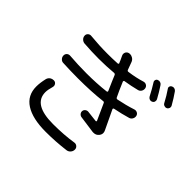

<svg xmlns="http://www.w3.org/2000/svg" viewBox="-193 -1087 1386 1386"><g transform="rotate(45 500.0 -394.0)"><path d="M158.2 -225.6Q163.1 -241.2 176.8 -251Q188.5 -258.8 203.1 -258.8Q205.1 -258.8 207 -258.8Q221.7 -257.8 229.5 -245.6Q237.3 -233.4 233.4 -219.7Q221.7 -179.7 221.7 -155.3Q221.7 -31.2 423.8 -31.2Q534.2 -31.2 627.9 -45.9Q642.6 -47.9 654.3 -38.1Q666 -28.3 666 -12.7Q666 4.9 654.3 18.1Q642.6 31.2 626 33.2Q527.3 45.9 425.8 45.9Q292 45.9 219.2 -0.5Q146.5 -46.9 146.5 -137.7Q146.5 -175.8 158.2 -225.6ZM765.6 -521.5Q779.3 -525.4 792 -518.6Q804.7 -511.7 807.6 -497.1Q810.5 -482.4 802.7 -468.8Q794.9 -455.1 780.3 -451.2Q724.6 -434.6 656.2 -420.9Q653.3 -419.9 651.4 -416.5Q649.4 -413.1 651.4 -410.2Q696.3 -314.5 720.7 -264.6Q726.6 -252.9 726.6 -242.2Q726.6 -226.6 715.8 -212.9Q700.2 -193.4 675.8 -193.4Q671.9 -193.4 667 -193.4Q607.4 -202.1 534.2 -211.9Q521.5 -213.9 513.2 -224.1Q504.9 -234.4 506.3 -247.1Q507.8 -259.8 518.1 -267.6Q528.3 -275.4 541 -274.4Q587.9 -268.6 626 -264.6Q629.9 -264.6 631.3 -267.1Q632.8 -269.5 631.8 -272.5Q619.1 -299.8 575.2 -397.5Q571.3 -406.2 561.5 -404.3Q454.1 -391.6 317.4 -391.6Q245.1 -391.6 165 -395.5Q149.4 -395.5 138.7 -407.2Q127 -418.9 127 -435.5Q127 -449.2 136.7 -459Q147.5 -468.8 162.1 -467.8Q252 -460.9 335.9 -460.9Q439.5 -460.9 531.2 -471.7Q535.2 -472.7 537.1 -475.6Q539.1 -478.5 537.1 -482.4L505.9 -553.7L488.3 -595.7Q484.4 -604.5 474.6 -604.5Q400.4 -597.7 323.2 -597.7Q249 -597.7 172.9 -603.5Q157.2 -605.5 146 -616.7Q134.8 -627.9 133.8 -643.6Q132.8 -658.2 143.1 -668Q153.3 -677.7 167 -676.8Q257.8 -668 341.8 -668Q395.5 -668 445.3 -670.9Q449.2 -671.9 451.2 -674.8Q453.1 -677.7 451.2 -680.7Q449.2 -684.6 446.3 -691.4Q443.4 -698.2 442.4 -701.2Q433.6 -719.7 427.7 -732.4Q423.8 -740.2 423.8 -748Q423.8 -754.9 426.8 -762.7Q433.6 -777.3 450.2 -781.2Q455.1 -782.2 460 -782.2Q473.6 -782.2 486.3 -774.4Q502.9 -764.6 508.8 -746.1Q518.6 -717.8 529.3 -690.4Q533.2 -680.7 543 -682.6Q610.4 -691.4 669.9 -710Q684.6 -713.9 696.8 -706.5Q709 -699.2 711.9 -684.6Q714.8 -669.9 707 -656.2Q699.2 -642.6 683.6 -638.7Q630.9 -625 569.3 -615.2Q566.4 -615.2 564.5 -611.8Q562.5 -608.4 563.5 -604.5L577.1 -573.2Q577.1 -572.3 590.3 -542.5Q603.5 -512.7 613.3 -493.2Q617.2 -484.4 627 -485.4Q700.2 -500 765.6 -521.5ZM723.6 -757.8Q719.7 -763.7 719.7 -769.5Q719.7 -773.4 720.7 -776.4Q723.6 -787.1 733.4 -791Q744.1 -795.9 755.4 -792.5Q766.6 -789.1 773.4 -779.3Q802.7 -735.4 828.1 -688.5Q833 -677.7 829.6 -667Q826.2 -656.2 815.4 -651.4Q808.6 -648.4 802.7 -648.4Q797.9 -648.4 793 -650.4Q782.2 -654.3 776.4 -665Q751 -714.8 723.6 -757.8ZM830.1 -796.9Q825.2 -802.7 825.2 -809.6Q825.2 -812.5 826.2 -815.4Q829.1 -826.2 838.9 -830.1Q845.7 -834 852.5 -834Q856.4 -834 860.4 -833Q872.1 -830.1 878.9 -820.3Q907.2 -780.3 935.5 -730.5Q938.5 -724.6 938.5 -717.8Q938.5 -713.9 937.5 -710Q933.6 -698.2 923.8 -693.4Q917 -690.4 911.1 -690.4Q906.2 -690.4 901.4 -692.4Q890.6 -695.3 884.8 -706.1Q857.4 -757.8 830.1 -796.9Z"/></g></svg>

Font: Gen Jyuu GothicX Regular
Style: Regular
Weight: 400
Designer: [Source Han Sans]
Ryoko NISHIZUKA  (kana & ideographs); Paul D. Hunt (Latin, Greek & Cyrillic); Wenlong ZHANG  (bopomofo
Version: Version 1.002.20150607